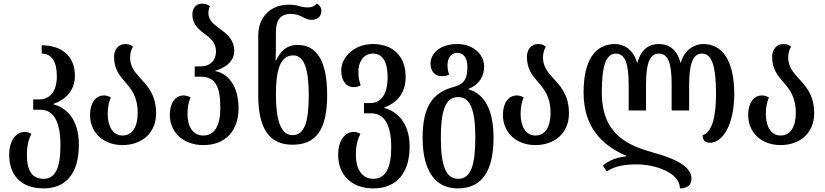

<svg xmlns="http://www.w3.org/2000/svg" viewBox="-20 -792 4572 1064"><path d="M222 252C346 252 417 169 417 10C417 -136 344 -196 276 -214V-216C344 -240 395 -290 395 -372C395 -486 317 -541 211 -541V-495C265 -495 295 -452 295 -370C295 -278 250 -241 198 -241H164V-184H203C275 -184 315 -123 315 14C315 139 286 199 222 199C149 199 129 139 129 67C129 11 141 -25 154 -50C144 -57 131 -61 117 -61C76 -61 31 -24 31 67C31 169 87 252 222 252Z M659 12C763 12 845 -52 845 -164C845 -270 794 -319 753 -364C725 -395 701 -425 701 -474C701 -496 708 -520 717 -533C707 -542 695 -548 674 -548C636 -548 612 -517 612 -478C612 -409 642 -374 673 -338C708 -298 743 -256 743 -166C743 -89 713 -41 659 -41C606 -41 577 -91 577 -160C577 -198 583 -226 594 -252C580 -260 568 -263 556 -263C508 -263 479 -219 479 -155C479 -60 550 12 659 12Z M1107 12C1232 12 1302 -70 1302 -192C1302 -317 1243 -385 1173 -398V-400C1243 -421 1278 -460 1278 -510C1278 -577 1229 -611 1187 -641C1158 -662 1135 -685 1135 -719C1135 -732 1137 -744 1143 -757C1133 -766 1121 -772 1100 -772C1062 -772 1046 -741 1046 -712C1046 -660 1077 -632 1112 -606C1147 -580 1177 -555 1177 -507C1177 -461 1149 -424 1089 -424H1059V-367H1091C1170 -367 1201 -319 1201 -194C1201 -96 1170 -41 1106 -41C1049 -41 1019 -91 1019 -160C1019 -198 1025 -226 1036 -252C1022 -260 1010 -263 998 -263C950 -263 921 -219 921 -155C921 -60 995 12 1107 12Z M1601 10C1733 10 1793 -75 1793 -265C1793 -457 1734 -543 1629 -543C1568 -543 1534 -508 1511 -458H1507C1509 -489 1509 -527 1509 -553V-612C1509 -689 1540 -715 1593 -715C1619 -715 1639 -707 1655 -699C1673 -689 1687 -682 1709 -682C1736 -682 1761 -700 1761 -730C1761 -754 1748 -766 1735 -772C1721 -755 1705 -751 1686 -751C1669 -751 1656 -753 1639 -758C1623 -763 1606 -766 1579 -766C1487 -766 1411 -705 1411 -594V-265C1411 -75 1475 10 1601 10ZM1601 -43C1536 -43 1509 -128 1509 -266C1509 -406 1533 -485 1605 -485C1667 -485 1691 -406 1691 -265C1691 -115 1667 -43 1601 -43Z M2049 252C2176 252 2250 169 2250 20C2250 -116 2176 -176 2109 -194V-196C2177 -221 2228 -272 2228 -366C2228 -486 2152 -548 2047 -548C1941 -548 1871 -473 1871 -402C1871 -338 1904 -309 1938 -309C1952 -309 1966 -312 1979 -319C1969 -347 1966 -365 1966 -398C1966 -441 1989 -495 2047 -495C2099 -495 2128 -452 2128 -363C2128 -258 2083 -221 2032 -221H1997V-164H2037C2108 -164 2148 -103 2148 24C2148 139 2116 199 2049 199C1982 199 1952 139 1952 67C1952 11 1964 -25 1977 -50C1967 -57 1954 -61 1940 -61C1899 -61 1854 -24 1854 67C1854 169 1920 252 2049 252Z M2517 252C2647 252 2715 161 2715 -29C2715 -181 2666 -271 2577 -297V-300C2637 -323 2663 -372 2663 -421C2663 -496 2597 -548 2514 -548C2419 -548 2366 -496 2366 -440C2366 -392 2395 -370 2426 -370C2442 -370 2457 -373 2470 -377C2465 -388 2460 -405 2460 -432C2460 -469 2479 -499 2514 -499C2549 -499 2570 -471 2570 -422C2570 -366 2560 -327 2494 -310C2380 -280 2322 -205 2322 -29C2322 161 2396 252 2517 252ZM2519 199C2449 199 2423 122 2423 -29C2423 -177 2448 -254 2518 -254C2589 -254 2614 -177 2614 -29C2614 122 2590 199 2519 199Z M2947 12C3051 12 3133 -52 3133 -164C3133 -270 3082 -319 3041 -364C3013 -395 2989 -425 2989 -474C2989 -496 2996 -520 3005 -533C2995 -542 2983 -548 2962 -548C2924 -548 2900 -517 2900 -478C2900 -409 2930 -374 2961 -338C2996 -298 3031 -256 3031 -166C3031 -89 3001 -41 2947 -41C2894 -41 2865 -91 2865 -160C2865 -198 2871 -226 2882 -252C2868 -260 2856 -263 2844 -263C2796 -263 2767 -219 2767 -155C2767 -60 2838 12 2947 12Z M3878 -548C3834 -548 3776 -523 3753 -446H3750C3731 -523 3682 -548 3631 -548C3581 -548 3533 -523 3513 -446H3510C3488 -523 3431 -548 3389 -548C3278 -548 3214 -459 3214 -279C3214 -82 3322 16 3450 71V75C3406 78 3352 96 3321 126L3342 158C3388 128 3441 119 3509 119C3613 119 3748 166 3748 252C3787 252 3812 235 3812 198C3812 127 3713 85 3605 55C3465 16 3315 -43 3315 -279C3315 -424 3337 -495 3393 -495C3443 -495 3464 -441 3464 -322V-180H3560V-325C3560 -443 3582 -495 3631 -495C3682 -495 3702 -443 3702 -325V-180H3799V-322C3799 -441 3821 -495 3870 -495C3926 -495 3948 -424 3948 -270C3948 -149 3927 -59 3874 -43C3874 -15 3886 -1 3915 -1C3988 -1 4049 -108 4049 -270C4049 -459 3981 -548 3878 -548Z M4306 12C4410 12 4492 -52 4492 -164C4492 -270 4441 -319 4400 -364C4372 -395 4348 -425 4348 -474C4348 -496 4355 -520 4364 -533C4354 -542 4342 -548 4321 -548C4283 -548 4259 -517 4259 -478C4259 -409 4289 -374 4320 -338C4355 -298 4390 -256 4390 -166C4390 -89 4360 -41 4306 -41C4253 -41 4224 -91 4224 -160C4224 -198 4230 -226 4241 -252C4227 -260 4215 -263 4203 -263C4155 -263 4126 -219 4126 -155C4126 -60 4197 12 4306 12Z"/></svg>

Font: Noto Serif Georgian ExtraCondensed Medium
Style: Regular
Weight: 500
Width: 2
Designer: Monotype Design Team, Akaki Razmadze
Foundry: Google LLC
Version: Version 2.003